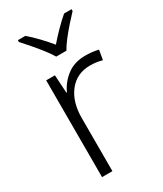

<svg xmlns="http://www.w3.org/2000/svg" viewBox="-192 -906 778 914"><g transform="rotate(-30 197.0 -448.5)"><path d="M307 -607Q346 -607 379 -599L370 -546Q338 -555 304 -555Q231 -555 188 -501Q145 -447 145 -358V-66H88V-598H136L142 -499H145Q165 -544 206 -575.5Q247 -607 307 -607ZM186 -672Q173 -694 152 -721Q131 -748 108 -774.5Q85 -801 67 -821V-831H108Q135 -808 162.5 -779Q190 -750 213 -722Q237 -750 265.5 -779Q294 -808 321 -831H362V-821Q343 -801 319.5 -774.5Q296 -748 275 -721Q254 -694 242 -672Z"/></g></svg>

Font: Noto Sans Malayalam UI Light
Style: Regular
Weight: 300
Designer: Jelle Bosma - Monotype Design Team
Foundry: Monotype Imaging Inc.
Version: Version 2.104; ttfautohint (v1.8.4.7-5d5b)